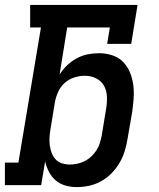

<svg xmlns="http://www.w3.org/2000/svg" viewBox="-27 -755 647 783"><path d="M286 8Q262 8 239.5 1.5Q217 -5 200 -19.5Q183 -34 172.5 -54.5Q162 -75 157 -97L141 0H-7V-92H48L140 -643H96V-735H534L508 -576H410L421 -643H247L216 -451Q229 -472 247 -489Q265 -506 286.5 -517.5Q308 -529 331 -533.5Q354 -538 377 -538Q405 -538 431 -529.5Q457 -521 475 -502.5Q493 -484 503 -459.5Q513 -435 516.5 -408.5Q520 -382 518 -354Q516 -326 512 -298L493 -188Q489 -163 481.5 -138.5Q474 -114 460.5 -91Q447 -68 428 -48.5Q409 -29 385.5 -16Q362 -3 336.5 2.5Q311 8 286 8ZM258 -84Q273 -84 289 -87.5Q305 -91 319.5 -98.5Q334 -106 346 -117.5Q358 -129 367 -143Q376 -157 380.5 -172.5Q385 -188 388 -203L406 -313Q410 -337 409 -361.5Q408 -386 397 -405.5Q386 -425 365 -435.5Q344 -446 319 -446Q319 -446 319 -446Q319 -446 319 -446Q297 -446 275.5 -439Q254 -432 237 -417Q220 -402 210.5 -381Q201 -360 197 -339L179 -229Q176 -212 175 -195.5Q174 -179 176 -163Q178 -147 183.5 -132Q189 -117 199.5 -105.5Q210 -94 225.5 -89Q241 -84 258 -84Z"/></svg>

Font: Iosevka Curly Slab SmBdExObl
Style: Regular
Weight: 600
Width: 7
Italic angle: -9°
Monospace: yes
Designer: Belleve Invis
Foundry: Belleve Invis
Version: Version 11.1.0; ttfautohint (v1.8.3)